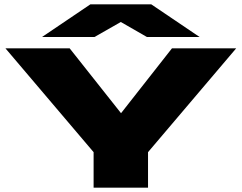

<svg xmlns="http://www.w3.org/2000/svg" viewBox="-20 -862 1110 882"><path d="M1065 -640 660 -163V0H410V-163L5 -640H300L536 -342L770 -640ZM675 -842 897 -692H655L535 -761L414 -692H173L395 -842Z"/></svg>

Font: Syne ExtraBold
Style: Regular
Weight: 800
Designer: Lucas Descroix
Foundry: Bonjour Monde
Version: Version 2.200; ttfautohint (v1.8.4)